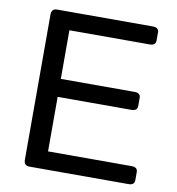

<svg xmlns="http://www.w3.org/2000/svg" viewBox="-79 -772 778 843"><g transform="rotate(10 310.0 -350.0)"><path d="M107.4 0Q83 0 83 -26.9V-673.3Q83 -700.2 107.4 -700.2H534.7Q561.5 -700.2 561.5 -678.2V-642.1Q561.5 -620.1 534.7 -620.1H176.8V-403.3H505.4Q532.2 -403.3 532.2 -381.3V-345.2Q532.2 -323.2 505.4 -323.2H176.8V-80.1H549.3Q576.2 -80.1 576.2 -58.1V-22Q576.2 0 549.3 0Z"/></g></svg>

Font: Istok
Style: Regular
Weight: 500
Designer: Andrey V. Panov
Foundry: Andrey V. Panov
Version: Version 1.0.3